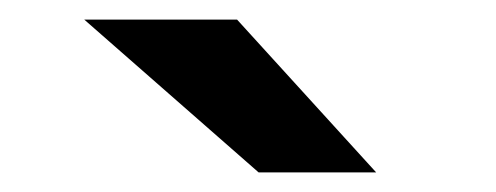

<svg xmlns="http://www.w3.org/2000/svg" viewBox="-20 -752 506 196"><path d="M244 -576 66 -732H222L364 -576Z"/></svg>

Font: Overpass
Style: Bold
Weight: 700
Designer: Delve Withrington, Dave Bailey, Thomas Jockin
Foundry: Delve Fonts LLC
Version: Version 4.000; ttfautohint (v1.8.3)